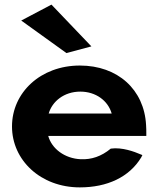

<svg xmlns="http://www.w3.org/2000/svg" viewBox="-20 -789 685 832"><path d="M376 -588 203 -769 72 -700 268 -559ZM189 -200H614V-210C614 -222 614 -235 613 -247C605 -401 490 -505 326 -505C156 -505 32 -388 32 -241C32 -95 156 23 326 23C444 23 540 -21 592 -107L597 -117L587 -121C564 -131 509 -152 460 -145C419 -111 376 -97 330 -99C260 -102 204 -145 189 -200ZM464 -297H191C206 -349 257 -392 328 -392C395 -392 448 -353 464 -297Z"/></svg>

Font: Bluebird
Style: SfBdExt
Weight: 700
Designer: Jasper
Foundry: Cannot Into Space Fonts
Version: Version 0.98